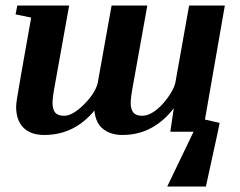

<svg xmlns="http://www.w3.org/2000/svg" viewBox="-20 -479 873 698"><path d="M455.1 -105.5Q455.1 -82 464.6 -70.1Q474.1 -58.1 497.1 -58.1Q518.6 -58.1 542.5 -75Q566.4 -91.8 588.9 -122.6Q611.3 -153.3 617.2 -176.8L667.5 -459H797.4L725.1 -44.4L778.3 -32.2L772 0L728.5 199.2H587.9L683.6 0H599.1L611.8 -85.4Q536.6 11.7 425.3 11.7Q382.8 11.7 355.2 -9.8Q327.6 -31.2 323.2 -77.1Q250 11.7 141.1 11.7Q91.3 11.7 64.9 -15.1Q38.6 -42 38.6 -91.3Q38.6 -97.7 41.7 -120.4Q44.9 -143.1 93.3 -415L36.6 -426.8L43 -459H231.4L181.6 -181.6Q170.9 -125.5 170.9 -105.5Q170.9 -82 180.4 -70.1Q189.9 -58.1 212.9 -58.1Q244.1 -58.1 284.9 -98.9Q325.7 -139.6 335 -176.3L385.7 -459H515.6L465.8 -181.6Q455.1 -125.5 455.1 -105.5Z"/></svg>

Font: Liberation Serif
Style: Bold Italic
Weight: 700
Italic angle: -16.333°
Designer: Steve Matteson
Foundry: Ascender Corporation
Version: Version 2.1.5